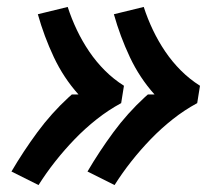

<svg xmlns="http://www.w3.org/2000/svg" viewBox="-20 -612 640 553"><path d="M310 -79 232 -118Q266 -176 306.5 -231Q347 -286 397 -332L406 -340H425Q382 -388 354 -447.5Q326 -507 308 -571L394 -592Q405 -558 420.5 -525.5Q436 -493 456 -463.5Q476 -434 501 -409Q526 -384 556 -365L548 -315Q511 -295 477.5 -268.5Q444 -242 414.5 -211.5Q385 -181 358.5 -147.5Q332 -114 310 -79ZM91 -79 13 -118Q47 -176 87.5 -231Q128 -286 178 -332L187 -340H206Q163 -388 135 -447.5Q107 -507 89 -571L175 -592Q186 -558 201.5 -525.5Q217 -493 237 -463.5Q257 -434 282 -409Q307 -384 337 -365L329 -315Q292 -295 258.5 -268.5Q225 -242 195.5 -211.5Q166 -181 139.5 -147.5Q113 -114 91 -79Z"/></svg>

Font: Iosevka Aile
Style: Bold Italic
Weight: 700
Italic angle: -9°
Designer: Belleve Invis
Foundry: Belleve Invis
Version: Version 28.0.1; ttfautohint (v1.8.4)